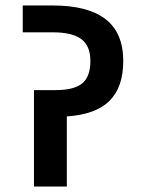

<svg xmlns="http://www.w3.org/2000/svg" viewBox="-20 -681 518 701"><path d="M224 -256V0H104V-352H183Q250 -352 280 -376.5Q310 -401 310 -458Q310 -514 276.5 -538.5Q243 -563 173 -563H63V-661H173Q301 -661 365.5 -611Q430 -561 430 -458Q430 -363 380 -313Q330 -263 224 -256Z"/></svg>

Font: Biryani
Style: Bold
Weight: 700
Designer: Dan Reynolds and Mathieu Reguer
Foundry: Dan Reynolds and Mathieu Reguer
Version: Version 1.004; ttfautohint (v1.1) -l 5 -r 5 -G 72 -x 0 -D la